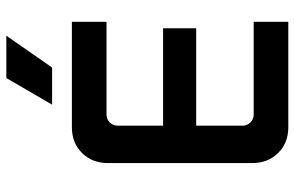

<svg xmlns="http://www.w3.org/2000/svg" viewBox="-186 -766 952 621"><g transform="rotate(-90 290.5 -456.0)"><path d="M189 0Q138 0 105.5 -33Q73 -66 73 -117V-583Q73 -634 105.5 -667Q138 -700 189 -700H530V-588H230Q215 -588 204.5 -577.5Q194 -567 194 -552V-148Q194 -133 204.5 -122.5Q215 -112 230 -112H530V0ZM132 -298V-405H509V-298ZM262 -764 348 -912H485L382 -764Z"/></g></svg>

Font: SUSE SemiBold
Style: Regular
Weight: 600
Designer: Rene Bieder
Foundry: SUSE
Version: Version 1.000